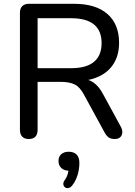

<svg xmlns="http://www.w3.org/2000/svg" viewBox="-20 -725 713 1011"><path d="M131 7Q109 7 97 -5.5Q85 -18 85 -41V-658Q85 -681 97.5 -693Q110 -705 132 -705H370Q484 -705 545.5 -651.5Q607 -598 607 -500Q607 -436 579 -390.5Q551 -345 498 -321Q445 -297 370 -297L380 -311H402Q442 -311 471.5 -291Q501 -271 524 -227L616 -58Q625 -42 624 -27Q623 -12 613 -2.5Q603 7 584 7Q564 7 552 -1.5Q540 -10 531 -27L423 -225Q401 -267 373 -280.5Q345 -294 298 -294H178V-41Q178 -18 166.5 -5.5Q155 7 131 7ZM178 -366H355Q435 -366 475 -399.5Q515 -433 515 -498Q515 -563 475 -596Q435 -629 355 -629H178ZM360 252Q351 263 340.5 265Q330 267 322.5 261.5Q315 256 313.5 246Q312 236 321 223Q332 208 337 190Q342 172 342 158L345 174Q318 174 303 160Q288 146 288 123Q288 100 302.5 87Q317 74 342 74Q368 74 383 88.5Q398 103 398 134Q398 153 394 174.5Q390 196 381.5 216Q373 236 360 252Z"/></svg>

Font: Nunito Medium
Style: Regular
Weight: 500
Designer: Vernon Adams
Foundry: Vernon Adams
Version: Version 3.601